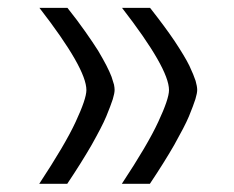

<svg xmlns="http://www.w3.org/2000/svg" viewBox="-20 -460 584 480"><path d="M148.1 -0.5C171.8 -35.8 191.9 -68 209.1 -97.7C225.7 -127.5 238.3 -151.1 245.8 -169.3C253.4 -187.4 258.4 -201.5 262 -212.1C265 -222.2 266.5 -229.7 266.5 -235.3C266.5 -238.8 266 -243.3 265 -248.4C263.5 -253.4 261.5 -259.9 258.9 -268C255.9 -276.1 251.4 -285.6 245.8 -296.7C240.3 -307.3 233.2 -319.9 225.2 -333.5C216.6 -347.1 206 -362.7 192.9 -381.4C179.8 -400 165.2 -419.6 148.6 -440.3H78.6C156.7 -339.5 196 -271 196 -234.8C196 -220.2 186.9 -193.5 169.3 -155.7C151.6 -117.4 120.9 -65.5 78.1 -0.5ZM354.7 -0.5C378.3 -35.8 398.5 -68 415.6 -97.7C432.2 -127.5 444.8 -151.1 452.4 -169.3C459.9 -187.4 465 -201.5 468.5 -212.1C471.5 -222.2 473 -229.7 473 -235.3C473 -241.3 471.5 -248.9 469 -257.9C466 -267 461 -279.6 453.4 -295.7C445.8 -311.3 433.2 -332 416.6 -357.2C400 -381.9 379.3 -409.6 355.2 -440.3H285.1C363.2 -339.5 402.5 -271 402.5 -234.8C402.5 -220.2 393.5 -193.5 375.8 -155.7C358.2 -117.4 327.5 -65.5 284.6 -0.5Z"/></svg>

Font: Vazir FD Light
Style: Regular
Weight: 300
Foundry: DejaVu fonts team - Redesigned by Saber Rastikerdar
Version: Version 21.10;October 20, 2019;FontCreator 12.0.0.2547 64-bi